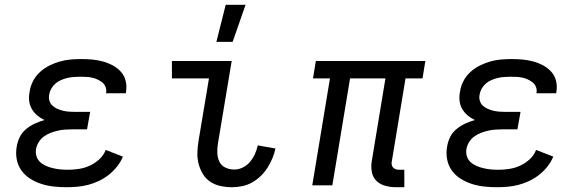

<svg xmlns="http://www.w3.org/2000/svg" viewBox="-20 -775 2440 803"><path d="M258 8Q230 8 203.5 5Q177 2 152.5 -6Q128 -14 106.5 -27.5Q85 -41 70 -61.5Q55 -82 50 -108.5Q45 -135 50 -162Q53 -182 62.5 -201.5Q72 -221 89 -235Q106 -249 125.5 -258Q145 -267 166 -273Q149 -281 135.5 -292.5Q122 -304 113 -319.5Q104 -335 102 -354Q100 -373 104 -392Q107 -414 118 -435.5Q129 -457 147 -473.5Q165 -490 186 -500.5Q207 -511 229.5 -517.5Q252 -524 274.5 -526Q297 -528 319 -528Q343 -528 365.5 -526Q388 -524 410 -518Q432 -512 451.5 -501.5Q471 -491 485.5 -475Q500 -459 505.5 -437Q511 -415 507 -391L506 -385H423L424 -388Q426 -400 421.5 -411.5Q417 -423 407.5 -430.5Q398 -438 387 -443Q376 -448 364 -450.5Q352 -453 339 -453.5Q326 -454 313 -454Q301 -454 288 -453Q275 -452 262 -449Q249 -446 236 -440.5Q223 -435 212.5 -426Q202 -417 195 -405Q188 -393 186 -380Q183 -367 186.5 -354.5Q190 -342 199 -333.5Q208 -325 219.5 -320Q231 -315 243 -312Q255 -309 268.5 -308Q282 -307 295 -307H357L344 -234H282Q267 -234 252 -233Q237 -232 222 -228.5Q207 -225 192 -219.5Q177 -214 164 -204.5Q151 -195 142.5 -181.5Q134 -168 131 -153Q128 -137 132.5 -122Q137 -107 148 -97Q159 -87 173 -81Q187 -75 202 -71.5Q217 -68 232.5 -66.5Q248 -65 264 -65Q286 -65 309.5 -68.5Q333 -72 355 -82Q377 -92 395.5 -109Q414 -126 422 -148L494 -120Q485 -98 469.5 -78.5Q454 -59 435 -44Q416 -29 394 -18.5Q372 -8 349 -2Q326 4 303 6Q280 8 258 8Z M950 8Q926 8 902.5 3Q879 -2 860 -14.5Q841 -27 829 -46.5Q817 -66 811 -88.5Q805 -111 805.5 -135Q806 -159 810 -184L854 -447H699V-520H949L891 -172Q888 -152 889 -133Q890 -114 898 -98Q906 -82 923 -74Q940 -66 960 -66Q978 -66 995.5 -74.5Q1013 -83 1025.5 -98Q1038 -113 1046 -130.5Q1054 -148 1058 -167L1132 -154Q1128 -134 1119.5 -113.5Q1111 -93 1099 -74Q1087 -55 1070.5 -39Q1054 -23 1034.5 -12Q1015 -1 993 3.5Q971 8 950 8ZM885 -600 924 -755H1007L953 -600Z M1671 8H1636Q1613 8 1591 2Q1569 -4 1554 -19Q1539 -34 1535 -56.5Q1531 -79 1535 -102L1592 -447H1444L1370 0H1286L1360 -447H1289L1301 -520H1759L1747 -447H1676L1619 -102Q1617 -95 1618 -87.5Q1619 -80 1623.5 -75Q1628 -70 1634.5 -67.5Q1641 -65 1648 -65H1671Z M2058 8Q2030 8 2003.5 5Q1977 2 1952.5 -6Q1928 -14 1906.5 -27.5Q1885 -41 1870 -61.5Q1855 -82 1850 -108.5Q1845 -135 1850 -162Q1853 -182 1862.5 -201.5Q1872 -221 1889 -235Q1906 -249 1925.5 -258Q1945 -267 1966 -273Q1949 -281 1935.5 -292.5Q1922 -304 1913 -319.5Q1904 -335 1902 -354Q1900 -373 1904 -392Q1907 -414 1918 -435.5Q1929 -457 1947 -473.5Q1965 -490 1986 -500.5Q2007 -511 2029.5 -517.5Q2052 -524 2074.5 -526Q2097 -528 2119 -528Q2143 -528 2165.5 -526Q2188 -524 2210 -518Q2232 -512 2251.5 -501.5Q2271 -491 2285.5 -475Q2300 -459 2305.5 -437Q2311 -415 2307 -391L2306 -385H2223L2224 -388Q2226 -400 2221.5 -411.5Q2217 -423 2207.5 -430.5Q2198 -438 2187 -443Q2176 -448 2164 -450.5Q2152 -453 2139 -453.5Q2126 -454 2113 -454Q2101 -454 2088 -453Q2075 -452 2062 -449Q2049 -446 2036 -440.5Q2023 -435 2012.5 -426Q2002 -417 1995 -405Q1988 -393 1986 -380Q1983 -367 1986.5 -354.5Q1990 -342 1999 -333.5Q2008 -325 2019.5 -320Q2031 -315 2043 -312Q2055 -309 2068.5 -308Q2082 -307 2095 -307H2157L2144 -234H2082Q2067 -234 2052 -233Q2037 -232 2022 -228.5Q2007 -225 1992 -219.5Q1977 -214 1964 -204.5Q1951 -195 1942.5 -181.5Q1934 -168 1931 -153Q1928 -137 1932.5 -122Q1937 -107 1948 -97Q1959 -87 1973 -81Q1987 -75 2002 -71.5Q2017 -68 2032.5 -66.5Q2048 -65 2064 -65Q2086 -65 2109.5 -68.5Q2133 -72 2155 -82Q2177 -92 2195.5 -109Q2214 -126 2222 -148L2294 -120Q2285 -98 2269.5 -78.5Q2254 -59 2235 -44Q2216 -29 2194 -18.5Q2172 -8 2149 -2Q2126 4 2103 6Q2080 8 2058 8Z"/></svg>

Font: Iosevka HT Extended
Style: Italic
Weight: 400
Width: 7
Italic angle: -9°
Monospace: yes
Designer: Belleve Invis
Foundry: Belleve Invis
Version: Version 32.3.0; ttfautohint (v1.8.4)